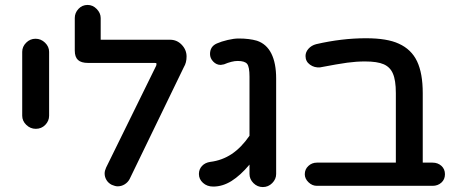

<svg xmlns="http://www.w3.org/2000/svg" viewBox="-20 -745 1839 778"><path d="M70 -276V-535Q70 -556 86 -572Q102 -588 124 -588Q146 -588 162.5 -572Q179 -556 179 -535V-276Q179 -255 163.5 -239Q148 -223 125 -223Q103 -223 86.5 -239Q70 -255 70 -276Z M404 -42Q404 -53 410 -66L612 -477Q614 -481 614 -484Q614 -489 613 -489.5Q612 -490 606 -490H337Q309 -490 296 -502Q283 -514 283 -540V-672Q283 -693 298 -709Q313 -725 335 -725Q356 -725 372 -708.5Q388 -692 388 -672V-584H669Q697 -584 716.5 -563.5Q736 -543 736 -516Q736 -491 725 -473L505 -19Q498 -6 485 2Q472 10 457 10Q447 10 433 4Q419 -3 411.5 -15.5Q404 -28 404 -42Z M1021 -580Q1060 -567 1079.5 -528Q1099 -489 1099 -427V-40Q1099 -19 1083 -3Q1067 13 1045 13Q1023 13 1007 -3Q991 -19 991 -40V-78Q954 -34 918 -11.5Q882 11 844 11Q819 11 802.5 -4Q786 -19 786 -40Q786 -59 798.5 -72.5Q811 -86 832 -89Q880 -95 919 -121Q958 -147 991 -195V-434Q991 -474 981.5 -486Q972 -498 943 -498Q920 -498 887 -484Q883 -484 881 -483L874 -482Q857 -482 844 -495.5Q831 -509 831 -526Q831 -557 859 -569Q877 -577 902.5 -583Q928 -589 947 -589Q990 -589 1021 -580Z M1783 -39Q1783 -18 1768.5 -5Q1754 8 1733 8H1264Q1245 8 1230 -6.5Q1215 -21 1215 -39Q1215 -59 1229.5 -72.5Q1244 -86 1264 -86H1584V-368Q1584 -420 1572 -447Q1561 -473 1535 -484.5Q1509 -496 1459 -496Q1424 -496 1387 -491Q1350 -486 1277 -472Q1254 -470 1236 -483Q1218 -496 1218 -518Q1218 -534 1230 -547.5Q1242 -561 1261 -566Q1365 -590 1463 -590Q1549 -590 1596 -568Q1647 -545 1670 -496.5Q1693 -448 1693 -368V-86H1733Q1754 -86 1768.5 -73Q1783 -60 1783 -39Z"/></svg>

Font: 寒蝉全圆体 Bold
Style: Regular
Weight: 700
Designer: Warren2060
      Designed by Motoya company      

      [Varela Round]
      Joe Prince(Latin component); Avraham Cornf
Foundry: ChillType
Version: Version 3.200